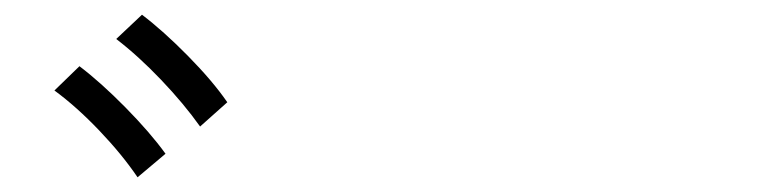

<svg xmlns="http://www.w3.org/2000/svg" viewBox="-20 -851 1040 261"><path d="M252 -679Q230 -710 199 -742.5Q168 -775 138 -798L173 -831Q202 -809 235.5 -775Q269 -741 289 -712ZM167 -610Q146 -641 115 -673.5Q84 -706 54 -728L88 -761Q117 -739 150.5 -705Q184 -671 205 -642Z"/></svg>

Font: Zen Kaku Gothic New
Style: Regular
Weight: 400
Designer: Yoshimichi Ohira
Foundry: Positype
Version: Version 1.001